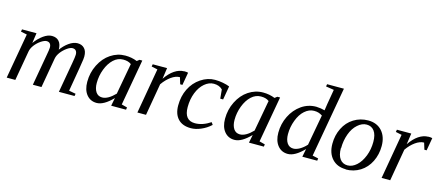

<svg xmlns="http://www.w3.org/2000/svg" viewBox="-49 -1212 4008 1743"><g transform="rotate(15 1954.5 -341.0)"><path d="M426 -364 421 -360Q455 -408 496 -437Q538 -467 577 -467Q618 -467 642 -441Q666 -416 666 -366Q666 -362 664 -338Q663 -321 613 -31L677 -19L673 3H526L576 -281Q587 -342 587 -362Q587 -385 577 -398Q566 -412 544 -412Q523 -412 493 -391Q462 -369 439 -339Q416 -308 411 -279L362 2H281L331 -282Q343 -346 343 -363Q343 -386 333 -399Q322 -413 300 -413Q280 -413 248 -392Q217 -371 193 -340Q170 -309 165 -280L116 1H35L110 -424L52 -436L56 -458H192L178 -363Q212 -410 255 -441Q297 -471 335 -471Q378 -471 402 -444Q426 -417 426 -364Z M1107 -34 1160 -20 1157 2H1017L1032 -74Q949 12 882 12Q823 12 787 -32Q751 -76 751 -152Q751 -238 788 -312Q826 -388 888 -429Q951 -471 1025 -471Q1084 -471 1136 -450L1158 -467H1184ZM1091 -407 1093 -408Q1074 -422 1057 -426Q1039 -431 1015 -431Q965 -431 925 -394Q885 -357 861 -294Q837 -231 837 -164Q837 -112 858 -80Q879 -49 917 -49Q972 -49 1038 -117Z M1576 -471V-472Q1602 -472 1614 -468L1593 -348H1572L1553 -410Q1514 -410 1472 -380Q1430 -350 1396 -301L1344 0H1263L1337 -425L1280 -437L1284 -459H1419L1404 -355Q1443 -412 1486 -441Q1531 -471 1576 -471Z M1952 -69 1951 -67Q1911 -30 1861 -9Q1812 12 1767 12Q1688 12 1646 -33Q1604 -78 1604 -158Q1604 -245 1638 -314Q1673 -385 1736 -427Q1799 -469 1868 -469Q1906 -469 1942 -462Q1980 -455 2006 -444L1984 -316H1957L1949 -401Q1918 -432 1867 -432Q1821 -432 1780 -397Q1739 -362 1715 -301Q1691 -240 1691 -166Q1691 -41 1792 -41Q1863 -41 1937 -90Z M2402 -34 2455 -20 2452 2H2312L2327 -74Q2244 12 2177 12Q2118 12 2082 -32Q2046 -76 2046 -152Q2046 -238 2083 -312Q2121 -388 2183 -429Q2246 -471 2320 -471Q2379 -471 2431 -450L2453 -467H2479ZM2386 -407 2388 -408Q2369 -422 2352 -426Q2334 -431 2310 -431Q2260 -431 2220 -394Q2180 -357 2156 -294Q2132 -231 2132 -164Q2132 -112 2153 -80Q2174 -49 2212 -49Q2267 -49 2333 -117Z M2899 -459Q2901 -482 2932 -660L2856 -672L2860 -694H3018L2901 -34L2956 -22L2953 0H2813L2828 -76Q2745 10 2678 10Q2618 10 2582 -35Q2546 -80 2546 -155Q2546 -238 2582 -311Q2618 -384 2681 -428Q2743 -471 2819 -471Q2865 -469 2899 -459ZM2888 -409V-407Q2870 -418 2853 -424Q2835 -430 2809 -430Q2763 -430 2722 -394Q2682 -359 2658 -295Q2634 -232 2634 -165Q2634 -112 2655 -81Q2676 -50 2714 -50Q2741 -50 2773 -68Q2806 -87 2835 -119Z M3133 -166H3131Q3131 -100 3157 -65Q3183 -30 3229 -30Q3273 -30 3313 -66Q3352 -101 3377 -164Q3401 -226 3401 -296Q3401 -363 3375 -398Q3349 -433 3303 -433Q3259 -433 3219 -397Q3178 -361 3156 -300Q3133 -237 3133 -166ZM3223 10V8Q3142 8 3094 -44Q3046 -96 3046 -185Q3046 -265 3079 -331Q3112 -398 3172 -435Q3233 -473 3307 -473Q3388 -473 3436 -421Q3484 -368 3484 -280Q3484 -200 3451 -133Q3418 -66 3358 -28Q3297 10 3223 10Z M3871 -471V-472Q3897 -472 3909 -468L3888 -348H3867L3848 -410Q3809 -410 3767 -380Q3725 -350 3691 -301L3639 0H3558L3632 -425L3575 -437L3579 -459H3714L3699 -355Q3738 -412 3781 -441Q3826 -471 3871 -471Z"/></g></svg>

Font: Libra Serif Modern
Style: Italic
Weight: 400
Italic angle: -12°
Designer: Stefan Peev, Context Ltd
Foundry: Stefan Peev, Context Ltd
Version: Version 1.000